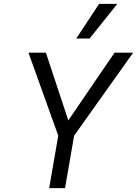

<svg xmlns="http://www.w3.org/2000/svg" viewBox="-20 -972 708 992"><path d="M281 -271 127 -700H217L333 -350L572 -700H668L363 -271L316 0H234ZM492 -952H586L443 -773H374Z"/></svg>

Font: Niramit
Style: Italic
Weight: 400
Italic angle: -10°
Version: Version 1.000; ttfautohint (v1.6)